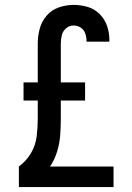

<svg xmlns="http://www.w3.org/2000/svg" viewBox="-20 -763 540 783"><path d="M57 0H443V-84H184Q203 -112 213 -145Q223 -178 225.5 -212Q228 -246 228 -279V-353H327V-427H228V-585Q228 -602 232 -619Q236 -636 249.5 -647.5Q263 -659 280 -659Q296 -659 309 -650.5Q322 -642 327.5 -627Q333 -612 333 -596Q333 -595 332 -593H426Q426 -597 426 -601Q426 -630 416.5 -657.5Q407 -685 386 -706Q365 -727 337 -735Q309 -743 280 -743Q250 -743 220.5 -733Q191 -723 170.5 -699.5Q150 -676 142 -646Q134 -616 134 -585V-427H76V-353H134V-279Q134 -243 129.5 -206.5Q125 -170 106 -138Q87 -106 57 -84Z"/></svg>

Font: Iosevka SS08 Medium
Style: Regular
Weight: 500
Monospace: yes
Designer: Belleve Invis
Foundry: Belleve Invis
Version: Version 3.4.3; ttfautohint (v1.8.3)